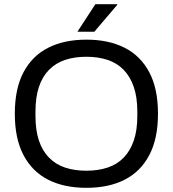

<svg xmlns="http://www.w3.org/2000/svg" viewBox="-20 -888 828 920"><path d="M394 12Q287 12 210.5 -27Q134 -66 92.5 -145Q51 -224 51 -343Q51 -463 92.5 -541.5Q134 -620 210.5 -659Q287 -698 394 -698Q501 -698 577.5 -659Q654 -620 695.5 -541.5Q737 -463 737 -343Q737 -224 695.5 -145Q654 -66 577.5 -27Q501 12 394 12ZM394 -70Q450 -70 495.5 -85Q541 -100 572.5 -132.5Q604 -165 621 -214.5Q638 -264 638 -332V-353Q638 -422 621 -471.5Q604 -521 572.5 -553.5Q541 -586 495.5 -601Q450 -616 394 -616Q337 -616 292 -601Q247 -586 215 -553.5Q183 -521 166.5 -471.5Q150 -422 150 -353V-332Q150 -264 166.5 -214.5Q183 -165 215 -132.5Q247 -100 292 -85Q337 -70 394 -70ZM351 -736 437 -868H541L542 -865L432 -736Z"/></svg>

Font: Archivo SemiBold
Style: Regular
Weight: 400
Version: Version 2.001